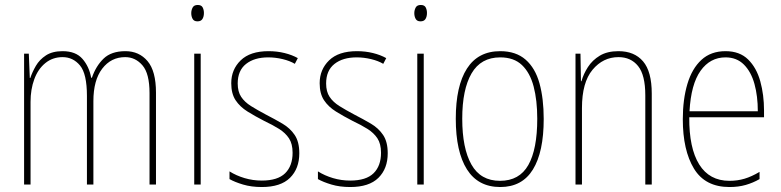

<svg xmlns="http://www.w3.org/2000/svg" viewBox="-20 -743 3146 773"><path d="M485 -537Q540 -537 574 -497Q608 -457 608 -370V0H582V-368Q582 -447 553.5 -480Q525 -513 484 -513Q427 -513 391.5 -466.5Q356 -420 356 -336V0H330V-357Q330 -446 302 -479.5Q274 -513 232 -513Q192 -513 162.5 -489Q133 -465 118 -424Q103 -383 103 -333V0H77V-527H96L100 -429H102Q110 -453 124.5 -478Q139 -503 165 -520Q191 -537 232 -537Q285 -537 312 -506Q339 -475 347 -430H350Q366 -477 397 -507Q428 -537 485 -537Z M776 -723Q791 -723 796 -713Q801 -703 801 -691Q801 -676 795 -666.5Q789 -657 775 -657Q761 -657 755.5 -667Q750 -677 750 -690Q750 -702 755.5 -712.5Q761 -723 776 -723ZM788 -527V0H762V-527Z M1185 -126Q1185 -64 1147.5 -27Q1110 10 1034 10Q992 10 958.5 0Q925 -10 904 -22V-53Q931 -36 964.5 -26Q998 -16 1034 -16Q1098 -16 1128 -45.5Q1158 -75 1158 -128Q1158 -164 1143.5 -186Q1129 -208 1103.5 -224Q1078 -240 1044 -256Q1007 -275 976.5 -294Q946 -313 928.5 -339.5Q911 -366 911 -408Q911 -463 949 -500Q987 -537 1061 -537Q1095 -537 1125.5 -529.5Q1156 -522 1179 -509L1167 -486Q1147 -498 1118 -505Q1089 -512 1060 -512Q1004 -512 970.5 -485.5Q937 -459 937 -407Q937 -374 951 -353Q965 -332 990.5 -316Q1016 -300 1050 -282Q1087 -263 1117.5 -245Q1148 -227 1166.5 -199.5Q1185 -172 1185 -126Z M1541 -126Q1541 -64 1503.5 -27Q1466 10 1390 10Q1348 10 1314.5 0Q1281 -10 1260 -22V-53Q1287 -36 1320.5 -26Q1354 -16 1390 -16Q1454 -16 1484 -45.5Q1514 -75 1514 -128Q1514 -164 1499.5 -186Q1485 -208 1459.5 -224Q1434 -240 1400 -256Q1363 -275 1332.5 -294Q1302 -313 1284.5 -339.5Q1267 -366 1267 -408Q1267 -463 1305 -500Q1343 -537 1417 -537Q1451 -537 1481.5 -529.5Q1512 -522 1535 -509L1523 -486Q1503 -498 1474 -505Q1445 -512 1416 -512Q1360 -512 1326.5 -485.5Q1293 -459 1293 -407Q1293 -374 1307 -353Q1321 -332 1346.5 -316Q1372 -300 1406 -282Q1443 -263 1473.5 -245Q1504 -227 1522.5 -199.5Q1541 -172 1541 -126Z M1674 -723Q1689 -723 1694 -713Q1699 -703 1699 -691Q1699 -676 1693 -666.5Q1687 -657 1673 -657Q1659 -657 1653.5 -667Q1648 -677 1648 -690Q1648 -702 1653.5 -712.5Q1659 -723 1674 -723ZM1686 -527V0H1660V-527Z M2169 -264Q2169 -131 2125.5 -60.5Q2082 10 1994 10Q1905 10 1860 -61Q1815 -132 1815 -265Q1815 -397 1860 -467Q1905 -537 1994 -537Q2057 -537 2096 -503Q2135 -469 2152 -407.5Q2169 -346 2169 -264ZM1841 -265Q1841 -146 1878 -80.5Q1915 -15 1993 -15Q2071 -15 2107 -78.5Q2143 -142 2143 -265Q2143 -339 2128.5 -394.5Q2114 -450 2081.5 -481Q2049 -512 1994 -512Q1916 -512 1878.5 -447.5Q1841 -383 1841 -265Z M2470 -537Q2534 -537 2569 -496Q2604 -455 2604 -366V0H2578V-359Q2578 -441 2549 -477Q2520 -513 2470 -513Q2408 -513 2365.5 -462Q2323 -411 2323 -308V0H2297V-527H2317L2319 -416H2321Q2329 -445 2347 -473Q2365 -501 2395 -519Q2425 -537 2470 -537Z M2901 -537Q2958 -537 2992 -503.5Q3026 -470 3041 -415.5Q3056 -361 3056 -298V-271H2755Q2754 -147 2795 -81Q2836 -15 2917 -15Q2949 -15 2977.5 -23.5Q3006 -32 3038 -51V-22Q3012 -7 2982.5 1.5Q2953 10 2917 10Q2819 10 2774 -64Q2729 -138 2729 -263Q2729 -343 2747.5 -405Q2766 -467 2804 -502Q2842 -537 2901 -537ZM2901 -512Q2839 -512 2800.5 -458Q2762 -404 2756 -295H3031Q3031 -356 3017.5 -405Q3004 -454 2975 -483Q2946 -512 2901 -512Z"/></svg>

Font: Noto Sans Tamil Condensed Thin
Style: Regular
Weight: 100
Width: 3
Designer: Jelle Bosma - Monotype Design Team
Foundry: Monotype Imaging Inc.
Version: Version 2.004; ttfautohint (v1.8.4.7-5d5b)